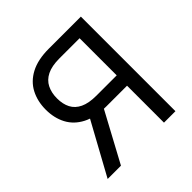

<svg xmlns="http://www.w3.org/2000/svg" viewBox="-187 -886 1044 1044"><g transform="rotate(-45 335.0 -363.5)"><path d="M582.4 0H494.3V-649.1H339.5Q280.5 -649.1 244.7 -631.2Q208.8 -613.3 192.5 -580.6Q176.1 -547.9 176.1 -504.3Q176.1 -460.6 192.3 -429.2Q208.5 -397.7 244.1 -380.7Q279.8 -363.6 338.1 -363.6H534.1V-284.1H335.2Q250.7 -284.1 196.4 -312.3Q142 -340.6 115.8 -390.3Q89.5 -440 89.5 -504.3Q89.5 -568.5 115.8 -619Q142 -669.4 196.7 -698.3Q251.4 -727.3 336.6 -727.3H582.4ZM240.1 -326.7H339.5L163.4 0H61.1Z"/></g></svg>

Font: InterMG
Style: Regular
Weight: 400
Designer: Rasmus Andersson
Foundry: rsms
Version: Version 3.019;December 26, 2023;FontCreator 15.0.0.2955 64-b